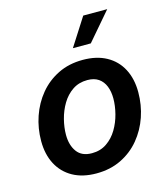

<svg xmlns="http://www.w3.org/2000/svg" viewBox="-115 -855 838 956"><g transform="rotate(-15 304.5 -377.0)"><path d="M264.6 11.2Q193.4 11.2 143.1 -16.8Q92.8 -44.9 65.9 -95.9Q39.1 -147 39.1 -215.3Q39.1 -280.8 59.8 -341.3Q80.6 -401.9 119.9 -449.5Q159.2 -497.1 215.6 -524.9Q272 -552.7 343.3 -552.7Q414.6 -552.7 465.1 -524.9Q515.6 -497.1 542.5 -446Q569.3 -395 569.3 -326.2Q569.3 -260.3 548.6 -199.7Q527.8 -139.2 488.3 -91.6Q448.7 -43.9 392.3 -16.4Q335.9 11.2 264.6 11.2ZM268.6 -91.8Q312.5 -91.8 345.2 -114.3Q377.9 -136.7 399.2 -172.4Q420.4 -208 430.9 -249.3Q441.4 -290.5 441.4 -328.1Q441.4 -363.8 430.4 -391.1Q419.4 -418.5 397 -434.1Q374.5 -449.7 339.4 -449.7Q295.4 -449.7 262.7 -427.5Q230 -405.3 208.7 -369.6Q187.5 -334 177 -292.7Q166.5 -251.5 166.5 -213.4Q166.5 -160.2 191.4 -126Q216.3 -91.8 268.6 -91.8ZM311.5 -621.6 403.3 -765.1H526.9L403.8 -621.6Z"/></g></svg>

Font: Inter SemiBold
Style: Italic
Weight: 600
Italic angle: -9.3988°
Designer: Rasmus Andersson
Foundry: rsms
Version: Version 4.001;git-66647c0bb